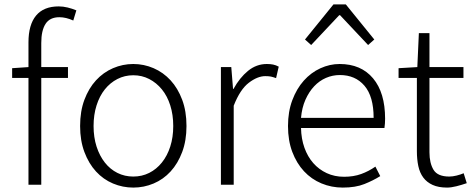

<svg xmlns="http://www.w3.org/2000/svg" viewBox="-20 -837 2149 870"><path d="M35 -528 109 -533V-645Q109 -725 143.5 -766.5Q178 -808 246 -808Q266 -808 286.5 -803Q307 -798 326 -790L312 -744Q279 -759 249 -759Q206 -759 186.5 -729Q167 -699 167 -642V-533H288V-484H167V0H109V-484H35Z M584 13Q536 13 492 -5.5Q448 -24 415 -60Q382 -96 362.5 -148Q343 -200 343 -266Q343 -333 362.5 -385Q382 -437 415 -473Q448 -509 492 -528Q536 -547 584 -547Q632 -547 676 -528Q720 -509 753 -473Q786 -437 805.5 -385Q825 -333 825 -266Q825 -200 805.5 -148Q786 -96 753 -60Q720 -24 676 -5.5Q632 13 584 13ZM584 -37Q623 -37 656 -53.5Q689 -70 713.5 -100.5Q738 -131 751.5 -173Q765 -215 765 -266Q765 -317 751.5 -359.5Q738 -402 713.5 -432Q689 -462 656 -479Q623 -496 584 -496Q545 -496 512 -479Q479 -462 455 -432Q431 -402 417.5 -359.5Q404 -317 404 -266Q404 -215 417.5 -173Q431 -131 455 -100.5Q479 -70 512 -53.5Q545 -37 584 -37Z M981 -533H1028L1036 -434H1038Q1066 -485 1104 -516Q1142 -547 1189 -547Q1205 -547 1217.5 -544.5Q1230 -542 1243 -535L1231 -483Q1217 -488 1207.5 -490Q1198 -492 1182 -492Q1147 -492 1107.5 -462Q1068 -432 1039 -358V0H981Z M1533 13Q1482 13 1436.5 -6Q1391 -25 1357.5 -61Q1324 -97 1304.5 -148.5Q1285 -200 1285 -266Q1285 -331 1304.5 -383Q1324 -435 1356.5 -471.5Q1389 -508 1431.5 -527.5Q1474 -547 1519 -547Q1616 -547 1670.5 -482Q1725 -417 1725 -299Q1725 -277 1722 -257H1344Q1345 -208 1359.5 -167.5Q1374 -127 1399.5 -98Q1425 -69 1460.5 -52.5Q1496 -36 1539 -36Q1582 -36 1616.5 -48.5Q1651 -61 1681 -82L1703 -39Q1671 -19 1631 -3Q1591 13 1533 13ZM1673 -303Q1673 -400 1631.5 -448.5Q1590 -497 1520 -497Q1487 -497 1457 -484Q1427 -471 1403.5 -446Q1380 -421 1364 -385Q1348 -349 1344 -303ZM1491 -817H1547L1676 -658L1648 -633L1521 -768H1517L1390 -633L1362 -658Z M1786 -528 1871 -533 1878 -687H1926V-533H2080V-484H1926V-147Q1926 -98 1944.5 -67.5Q1963 -37 2016 -37Q2031 -37 2049 -41.5Q2067 -46 2081 -52L2095 -7Q2072 1 2048 7Q2024 13 2006 13Q1967 13 1940.5 1Q1914 -11 1898 -32.5Q1882 -54 1875.5 -84.5Q1869 -115 1869 -152V-484H1786Z"/></svg>

Font: Kinto Sans Light
Style: Regular
Weight: 300
Designer: Authors: Ryoko NISHIZUKA  (kana & ideographs); Paul D. Hunt (Latin, Greek & Cyrillic); Wenlong ZHANG  (bopomofo); Sandol
Foundry: Adobe Systems Incorporated, ookami Inc.
Version: Version 0.001